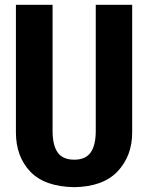

<svg xmlns="http://www.w3.org/2000/svg" viewBox="-20 -760 615 796"><path d="M528 -740H377V-217Q377 -158 356 -128Q335 -98 288 -98Q240 -98 219 -128Q198 -158 198 -217V-740H46V-211Q46 -111 106 -48Q166 14 288 16Q408 14 468 -50Q528 -114 528 -211Z"/></svg>

Font: Glow Sans SC Compressed
Style: Bold
Weight: 700
Width: 2
Designer: Ryoko NISHIZUKA (kana, bopomofo & ideographs); Paul D. Hunt (Latin, Greek & Cyrillic); Sandoll Communications, Soo-young
Version: Version 0.93